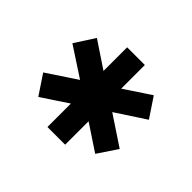

<svg xmlns="http://www.w3.org/2000/svg" viewBox="-88 -867 637 637"><g transform="rotate(-45 231.0 -548.5)"><path d="M162 -369 93 -415 154 -507H44V-590H154L93 -682L162 -728L231 -624L299 -728L369 -683L307 -590H418V-507H307L368 -415L299 -369L231 -473Z"/></g></svg>

Font: Host Grotesk Light SemiBold
Style: Regular
Weight: 600
Version: Version 1.003